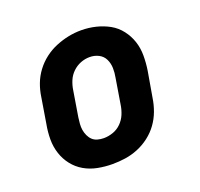

<svg xmlns="http://www.w3.org/2000/svg" viewBox="-101 -653 803 772"><g transform="rotate(-20 300.0 -266.5)"><path d="M256 8Q224 8 193 2Q162 -4 136 -19Q110 -34 91.5 -57.5Q73 -81 63.5 -110Q54 -139 54 -170.5Q54 -202 60 -234L78 -344Q82 -372 92 -398.5Q102 -425 119.5 -448.5Q137 -472 160.5 -490Q184 -508 211 -519Q238 -530 265 -535.5Q292 -541 320 -541Q352 -541 382.5 -533.5Q413 -526 439 -511.5Q465 -497 483.5 -473Q502 -449 511.5 -420.5Q521 -392 521 -360Q521 -328 516 -296L497 -186Q493 -159 483 -132Q473 -105 456 -81.5Q439 -58 415.5 -40Q392 -22 365 -11Q338 0 310.5 4Q283 8 256 8ZM258 -102Q278 -102 298 -109Q318 -116 333 -131Q348 -146 356 -165Q364 -184 367 -204L385 -314Q389 -334 388.5 -354.5Q388 -375 379.5 -392.5Q371 -410 353.5 -419Q336 -428 315 -428Q295 -428 276 -420.5Q257 -413 242 -398.5Q227 -384 219 -365Q211 -346 208 -326L190 -216Q188 -203 187 -189Q186 -175 188 -162.5Q190 -150 195.5 -138Q201 -126 210 -117.5Q219 -109 232 -105.5Q245 -102 258 -102Z"/></g></svg>

Font: Iosevka Slab XBdExObl
Style: Regular
Weight: 800
Width: 7
Italic angle: -9°
Monospace: yes
Designer: Belleve Invis
Foundry: Belleve Invis
Version: Version 11.1.0; ttfautohint (v1.8.3)